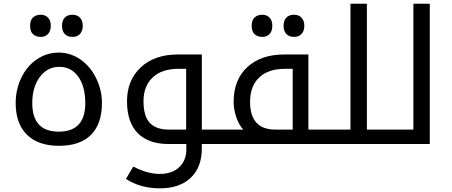

<svg xmlns="http://www.w3.org/2000/svg" viewBox="-20 -780 2448 1040"><path d="M154.8 -221.2Q154.8 -66.9 298.3 -66.9Q441.9 -66.9 441.9 -221.2Q441.9 -312 403.8 -365Q365.7 -418 301.3 -418Q236.8 -418 195.8 -363.3Q154.8 -308.6 154.8 -221.2ZM64.9 -222.2Q64.9 -295.4 95.5 -358.9Q126 -422.4 179.9 -458.7Q233.9 -495.1 297.9 -495.1Q361.8 -495.1 415.8 -457.8Q469.7 -420.4 501 -356Q532.2 -291.5 532.2 -222.2Q532.2 -108.9 472.9 -49.6Q413.6 9.8 300 9.8Q186.5 9.8 125.7 -50.5Q64.9 -110.8 64.9 -222.2ZM413.6 -596.4Q398.9 -580.1 372.6 -580.1Q346.2 -580.1 331.1 -595.7Q315.9 -611.3 315.9 -640.1Q315.9 -668.9 330.8 -684.6Q345.7 -700.2 372.3 -700.2Q398.9 -700.2 413.6 -683.8Q428.2 -667.5 428.2 -640.1Q428.2 -612.8 413.6 -596.4ZM240 -595.7Q225.1 -580.1 200.4 -580.1Q175.8 -580.1 159.4 -594.2Q143.1 -608.4 143.1 -640.1Q143.1 -671.9 159.4 -686Q175.8 -700.2 200.2 -700.2Q224.6 -700.2 239.7 -684.8Q254.9 -669.4 254.9 -640.4Q254.9 -611.3 240 -595.7Z M989.3 28.8V0H891.1Q784.7 0 726.3 -58.6Q668 -117.2 668 -231.4Q668 -345.7 742.7 -415.3Q817.4 -484.9 942.4 -484.9H1073.2V-78.1H1155.3Q1160.2 -78.1 1160.2 -74.2V-4.9Q1160.2 0 1155.3 0H1073.2V23.9Q1073.2 126 1012.9 183.1Q952.6 240.2 846.4 240.2Q740.2 240.2 662.1 189L702.1 122.1Q777.8 162.1 845 162.1Q912.1 162.1 950.7 125.7Q989.3 89.4 989.3 28.8ZM988.3 -78.1V-407.2H945.3Q856.4 -407.2 806.9 -360.4Q757.3 -313.5 757.3 -232.2Q757.3 -150.9 791.3 -114.5Q825.2 -78.1 894 -78.1Z M1756.3 -78.1Q1760.3 -78.1 1761.2 -73.2V-3.9Q1761.2 0 1756.3 0H1145.5Q1140.6 0 1140.6 -4.9V-74.2Q1140.6 -78.1 1145.5 -78.1H1297.4Q1272 -106.9 1258.8 -147.9Q1245.6 -189 1245.6 -229Q1245.6 -348.1 1319.6 -416.5Q1393.6 -484.9 1519.5 -484.9H1650.4V-78.1ZM1565.4 -78.1V-407.2H1522.5Q1433.1 -407.2 1383.8 -360.1Q1334.5 -313 1334.5 -229Q1334.5 -78.1 1471.2 -78.1ZM1613.8 -596.4Q1599.1 -580.1 1572.8 -580.1Q1546.4 -580.1 1531.2 -595.7Q1516.1 -611.3 1516.1 -640.1Q1516.1 -668.9 1531 -684.6Q1545.9 -700.2 1572.5 -700.2Q1599.1 -700.2 1613.8 -683.8Q1628.4 -667.5 1628.4 -640.1Q1628.4 -612.8 1613.8 -596.4ZM1440.2 -595.7Q1425.3 -580.1 1400.6 -580.1Q1376 -580.1 1359.6 -594.2Q1343.3 -608.4 1343.3 -640.1Q1343.3 -671.9 1359.6 -686Q1376 -700.2 1400.4 -700.2Q1424.8 -700.2 1439.9 -684.8Q1455.1 -669.4 1455.1 -640.4Q1455.1 -611.3 1440.2 -595.7Z M1746.6 0Q1741.7 0 1741.7 -4.9V-74.2Q1741.7 -78.1 1746.6 -78.1H1878.4V-759.8H1967.3V-78.1H2097.7Q2102.5 -78.1 2102.5 -74.2V-4.9Q2102.5 0 2097.7 0Z M2087.4 0Q2082.5 0 2082.5 -4.9V-74.2Q2082.5 -78.1 2087.4 -78.1H2219.2V-759.8H2308.1V0Z"/></svg>

Font: DroidArabicKufi
Style: Regular
Weight: 400
Designer: Pascal Zoghbi
Foundry: Ascender Corporation
Version: Version 1.00